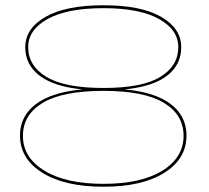

<svg xmlns="http://www.w3.org/2000/svg" viewBox="-20 -701 794 729"><path d="M373 8Q226 8 141 -45Q56 -98 56 -186Q56 -271 135 -318Q192.5 -352.5 293 -361.5Q202 -370.5 149.5 -401Q76 -444 76 -522Q76 -593 153 -637Q230 -681 373 -681Q516 -681 592 -637Q668 -593 668 -522Q668 -444 595.5 -401Q544 -370.5 453 -361.5Q553 -352.5 610 -318Q688 -271 688 -186Q688 -98 604 -45Q520 8 373 8ZM373 -3Q516 -3 596.5 -53Q677 -103 677 -185Q677 -265.5 602 -310.8Q527 -356 373 -356Q218.5 -356 142.8 -310.8Q67 -265.5 67 -185Q67 -103 148.5 -53Q230 -3 373 -3ZM373 -367Q520 -367 588.5 -409Q657 -451 657 -522Q657 -588 583.5 -629Q510 -670 373 -670Q235 -670 161 -629Q87 -588 87 -522Q87 -451 156.5 -409Q226 -367 373 -367Z"/></svg>

Font: Anybody UltraExpanded Thin
Style: Regular
Weight: 100
Width: 9
Designer: Tyler Finck
Foundry: Etcetera Type Company
Version: Version 1.010; ttfautohint (v1.8.3) -l 8 -r 50 -G 200 -x 14 